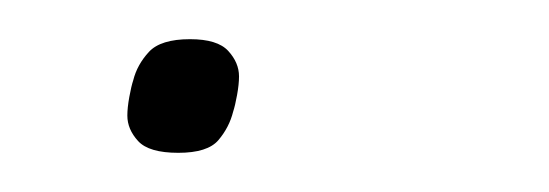

<svg xmlns="http://www.w3.org/2000/svg" viewBox="-20 -73 280 98"><path d="M71 5Q56 5 50.5 -1Q45 -7 45 -14Q45 -18 46 -23.5Q47 -29 48 -32Q50 -40 56 -46.5Q62 -53 77 -53Q91 -53 96.5 -47Q102 -41 102 -34Q102 -30 101 -24.5Q100 -19 99 -16Q97 -8 91.5 -1.5Q86 5 71 5Z"/></svg>

Font: IBM Plex Sans Thin
Style: Italic
Weight: 250
Italic angle: -11.31°
Designer: Mike Abbink, Paul van der Laan, Pieter van Rosmalen
Foundry: Bold Monday
Version: Version 3.201